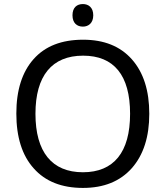

<svg xmlns="http://www.w3.org/2000/svg" viewBox="-20 -922 821 952"><path d="M339.4 -846.2C339.4 -807.6 361.8 -790 391.1 -790C418.5 -790 442.4 -807.6 442.4 -846.2C442.4 -885.3 418.5 -901.9 391.1 -901.9C361.8 -901.9 339.4 -885.3 339.4 -846.2ZM720.2 -357.9C720.2 -472.7 691.4 -563 633.8 -627.9C576.2 -692.9 495.6 -725.1 392.1 -725.1C285.6 -725.1 204.1 -693.4 147 -629.4C89.8 -565.4 61 -475.1 61 -358.9C61 -241.7 89.8 -150.9 147.5 -86.9C204.6 -22.5 286.1 9.8 391.1 9.8C495.1 9.8 575.7 -22.9 633.8 -88.4C691.4 -153.8 720.2 -243.7 720.2 -357.9ZM155.8 -357.9C155.8 -545.9 237.3 -646 392.1 -646C544.9 -646 625 -548.8 625 -357.9C625 -166.5 543.9 -67.9 391.1 -67.9C237.3 -67.9 155.8 -168.9 155.8 -357.9Z"/></svg>

Font: Noto Reveo Sans
Style: Regular
Weight: 400
Designer: Monotype Design team
Foundry: Monotype Imaging Inc.
Version: Version 1.04